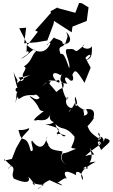

<svg xmlns="http://www.w3.org/2000/svg" viewBox="-20 -1159 750 1277"><path d="M132 -252 87 -173 59 -102 8 -91C5 -113 7 -95 78 -37C45 -86 13 2 53 -60C92 -31 47 -9 72 29C152 64 185 56 169 16C223 74 218 91 194 55C271 89 304 45 229 98C264 87 248 66 310 39C460 110 373 52 332 44C361 84 401 13 424 29C389 -30 428 -26 488 7C469 -33 536 -20 532 40C503 -4 525 -34 617 -84C606 -81 560 -84 541 -53C541 -52 604 -35 532 -39C621 -92 580 -157 579 -175C612 -104 630 -147 547 -121C564 -139 630 -190 646 -196C602 -277 703 -260 655 -184C664 -248 659 -182 678 -240C743 -223 692 -204 653 -161C633 -199 614 -242 654 -197C647 -232 617 -211 653 -241C610 -276 653 -297 642 -233C581 -278 579 -281 562 -320C580 -335 617 -387 602 -375C596 -365 633 -446 551 -432C585 -395 532 -384 535 -395C551 -385 517 -456 548 -423C485 -454 472 -480 480 -517C513 -444 470 -434 485 -486C437 -390 416 -410 466 -442C416 -431 399 -520 449 -508C385 -517 449 -504 426 -512C442 -480 403 -502 391 -601C378 -619 415 -619 400 -576C330 -549 384 -520 308 -602C330 -652 335 -602 279 -626C288 -613 315 -633 260 -583C320 -654 322 -607 371 -628C398 -581 309 -645 360 -615C315 -654 328 -695 381 -659C413 -688 339 -603 428 -603C398 -638 415 -663 447 -624C485 -610 456 -686 458 -653C478 -704 487 -697 542 -608L583 -709L548 -774C573 -807 609 -800 545 -752C576 -772 595 -766 591 -852C573 -816 500 -846 544 -863C455 -781 505 -842 438 -832C386 -842 454 -745 440 -705C404 -815 395 -801 383 -800C354 -875 417 -823 413 -895V-858C426 -924 437 -902 421 -947C482 -878 416 -858 397 -869C400 -895 345 -898 339 -910C264 -818 293 -879 316 -873C285 -796 220 -803 158 -860C159 -801 149 -808 161 -819C191 -810 146 -787 120 -769C167 -782 203 -855 219 -817C192 -796 189 -745 139 -718C175 -698 105 -672 142 -631C155 -687 142 -613 118 -621C103 -660 77 -628 181 -660C60 -608 105 -581 93 -623C112 -612 73 -651 69 -690C70 -667 95 -565 99 -573C81 -585 68 -537 121 -546C76 -552 97 -541 82 -472C105 -550 86 -504 107 -502C126 -509 134 -531 207 -526C226 -542 244 -501 245 -510C217 -478 189 -525 177 -517C257 -448 226 -421 271 -420C197 -364 192 -350 231 -361C277 -356 300 -360 316 -402C286 -334 400 -323 401 -389C331 -354 340 -327 280 -334C387 -302 378 -304 357 -270C383 -236 321 -291 416 -258C401 -231 353 -303 349 -334C396 -284 408 -333 480 -245C497 -284 441 -284 453 -288C499 -250 462 -204 454 -178C459 -169 502 -173 513 -158C511 -197 439 -139 397 -139C376 -93 407 -70 430 -61C350 -93 410 -155 391 -153C304 -164 317 -176 301 -192C308 -202 274 -217 295 -253C274 -165 236 -166 193 -224C177 -212 218 -151 185 -154C155 -269 135 -208 113 -259C96 -326 93 -272 174 -307L172 -296ZM154 -975 141 -871 225 -878 295 -890 336 -999 339 -1020 457 -944 462 -982 557 -1020 569 -1110 523 -1138 506 -1139 481 -1074 360 -1106 368 -1113 316 -1084 319 -1074 214 -956 232 -948 164 -861 108 -971Z"/></svg>

Font: Hussar Lance
Style: ExBd
Weight: 700
Foundry: Cannot Into Space Fonts, PlusOne Fonts
Version: Version 2.270